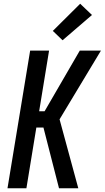

<svg xmlns="http://www.w3.org/2000/svg" viewBox="-20 -1005 559 1025"><path d="M295 0 212 -324H174L121 0H20L141 -735H242L189 -411H218L406 -735H519L298 -368L398 0ZM314 -790 262 -840 408 -985 471 -925Z"/></svg>

Font: Iosevka Term Curly SmBd Obl
Style: Regular
Weight: 600
Italic angle: -9°
Designer: Belleve Invis
Foundry: Belleve Invis
Version: Version 32.3.0